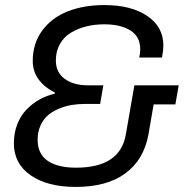

<svg xmlns="http://www.w3.org/2000/svg" viewBox="-20 -718 732 750"><path d="M275.9 12.2Q165.5 12.2 99.9 -33.2Q34.2 -78.6 34.2 -158.2Q34.2 -198.7 47.6 -232.9Q61 -267.1 84 -290.5Q106.9 -314 134.5 -329.3Q162.1 -344.7 193.8 -352.1L194.8 -356Q107.9 -400.9 107.9 -480Q107.9 -548.8 145.3 -599.1Q182.6 -649.4 245.1 -673.8Q307.6 -698.2 387.2 -698.2Q492.7 -698.2 555.4 -655.5Q618.2 -612.8 618.2 -540Q618.2 -523.4 612.8 -493.2H523.9Q527.8 -510.3 527.8 -525.9Q527.8 -574.2 490 -598.6Q452.1 -623 387.2 -623Q350.1 -623 317.6 -615Q285.2 -606.9 257.8 -590.8Q230.5 -574.7 214.4 -546.6Q198.2 -518.6 198.2 -481.9Q198.2 -435.1 232.9 -409.9Q267.6 -384.8 321.8 -384.8H383.8L371.1 -312H312Q285.2 -312 260 -307.9Q234.9 -303.7 210.2 -293.5Q185.5 -283.2 167.5 -267.8Q149.4 -252.4 138.2 -227.8Q127 -203.1 127 -171.9Q127 -116.7 166.3 -89.8Q205.6 -63 276.9 -63Q448.2 -63 471.2 -190.9L504.9 -384.8H678.2L665 -310.1H580.1L560.1 -193.8Q542 -93.8 469.7 -40.8Q397.5 12.2 275.9 12.2Z"/></svg>

Font: Archivo
Style: Italic
Weight: 400
Italic angle: -10°
Designer: Hector Gatti
Foundry: Omnibus-Type
Version: Version 2.001